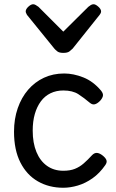

<svg xmlns="http://www.w3.org/2000/svg" viewBox="-20 -865 546 904"><path d="M278 19Q211 19 158.5 -11Q106 -41 76 -100Q46 -159 46 -245Q46 -305 63.5 -355.5Q81 -406 112.5 -442.5Q144 -479 187 -499Q230 -519 282 -519Q326 -519 372.5 -500.5Q419 -482 456 -438Q467 -424 464.5 -413Q462 -402 451 -390Q438 -377 426.5 -374Q415 -371 403 -381Q376 -404 349 -421.5Q322 -439 278 -439Q245 -439 218 -426Q191 -413 172.5 -388Q154 -363 144 -328.5Q134 -294 134 -250Q134 -192 151.5 -149.5Q169 -107 201.5 -84Q234 -61 278 -61Q310 -61 332.5 -70Q355 -79 374 -95.5Q393 -112 414 -135Q425 -146 437 -145Q449 -144 463 -133Q477 -122 481 -111.5Q485 -101 476 -88Q449 -49 415.5 -25.5Q382 -2 346.5 8.5Q311 19 278 19ZM421 -845Q430 -845 443 -833.5Q456 -822 456 -811Q456 -809 455 -805.5Q454 -802 449 -795L322 -636Q316 -630 307 -623Q298 -616 278 -616Q259 -616 250 -623Q241 -630 236 -636L107 -795Q103 -802 102 -805.5Q101 -809 101 -811Q101 -822 113.5 -833.5Q126 -845 136 -845Q142 -845 148 -841.5Q154 -838 161 -833L278 -716L396 -833Q402 -838 408 -841.5Q414 -845 421 -845Z"/></svg>

Font: Playwrite BE WAL
Style: Regular
Weight: 400
Designer: Veronika Burian, José Scaglione
Foundry: TypeTogether
Version: Version 1.002